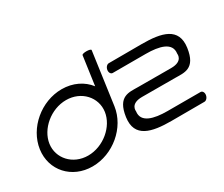

<svg xmlns="http://www.w3.org/2000/svg" viewBox="-119 -1046 1591 1363"><g transform="rotate(-30 676.0 -365.0)"><path d="M868.4 -326.9C794.9 -326.9 709.2 -343.6 686.8 -184.5C664.9 -28.3 792 0 953.5 0C1115 0 1223.6 -0.7 1223.6 -0.7C1238.6 -0.7 1253.9 -16.9 1256.8 -37.8C1259.7 -58.7 1249 -74.8 1234 -74.8C1234 -74.8 1075.5 -74.8 964 -74.8C852.5 -74.8 757.2 -98.6 769.3 -184.5C769.6 -186.4 757.5 -252.3 857.9 -252.1C858.5 -252.3 966.3 -251.4 1127.8 -251.4C1201.3 -251.4 1287.1 -234.8 1309.5 -393.9C1331.4 -550 1204.3 -578.4 1042.8 -578.4C881.3 -578.4 772.7 -577.6 772.7 -577.6C757.7 -577.6 742.4 -561.5 739.5 -540.6C736.5 -519.7 747.3 -503.5 762.3 -503.5C762.3 -503.5 920.7 -503.6 1032.3 -503.6C1143.8 -503.6 1239.1 -479.8 1227 -393.9C1226.7 -392 1238.8 -326 1138.3 -326.2C1138.3 -326.2 1029.9 -326.9 868.4 -326.9ZM713.8 -718.7C715.9 -733.7 641.9 -734.7 639.8 -719.7C635.5 -689.1 611 -514.6 606.7 -484C559.3 -546 482 -585.2 389.7 -585.2C221.2 -585.2 65.6 -454.1 42.9 -292.6C20.2 -131.1 138.9 0 307.5 0C476.1 0 631.7 -131.1 654.4 -292.6ZM121.6 -292.6C137.3 -404.1 253 -502.7 378.1 -502.7C503.3 -502.7 591.3 -404.1 575.6 -292.6C560 -181.1 444.2 -82.5 319.1 -82.5C193.9 -82.5 105.9 -181.1 121.6 -292.6Z"/></g></svg>

Font: Hi.
Style: Regular
Weight: 400
Designer: Mew Too, Robert Jablonski
Foundry: Cannot Into Space Fonts
Version: Version 1.996